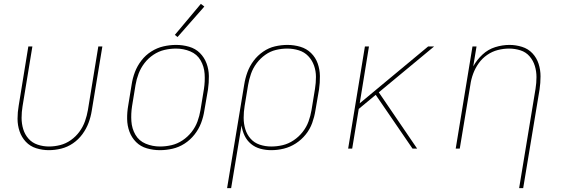

<svg xmlns="http://www.w3.org/2000/svg" viewBox="-20 -771 2920 996"><path d="M233 8Q265 8 297.5 0Q330 -8 358.5 -27.5Q387 -47 407.5 -75Q428 -103 439.5 -134Q451 -165 456 -197L511 -530H490L436 -200Q431 -171 421 -142.5Q411 -114 392.5 -88.5Q374 -63 348 -44.5Q322 -26 292.5 -18.5Q263 -11 234 -11Q204 -11 175.5 -20.5Q147 -30 128 -51.5Q109 -73 100.5 -101Q92 -129 92 -159.5Q92 -190 97 -220L148 -530H127L77 -223Q71 -189 71 -155Q71 -121 81.5 -90Q92 -59 114 -35.5Q136 -12 168 -2Q200 8 233 8Z M809 8H810Q842 8 875 0.5Q908 -7 937.5 -26Q967 -45 989 -73Q1011 -101 1023 -132.5Q1035 -164 1040 -197L1059 -307Q1064 -342 1063.5 -376.5Q1063 -411 1051.5 -442Q1040 -473 1017 -496Q994 -519 961 -528.5Q928 -538 894 -538H893Q861 -538 828 -530.5Q795 -523 765 -504Q735 -485 713.5 -457Q692 -429 680 -397.5Q668 -366 663 -333L645 -223Q639 -189 639.5 -154Q640 -119 651.5 -88Q663 -57 686 -34Q709 -11 742 -1.5Q775 8 809 8ZM810 -11Q771 -11 736 -25.5Q701 -40 682.5 -72Q664 -104 661.5 -142.5Q659 -181 665 -220L683 -330Q688 -360 699 -389Q710 -418 729.5 -443.5Q749 -469 776 -487Q803 -505 833 -512Q863 -519 893 -519Q932 -519 967 -504.5Q1002 -490 1020.5 -458Q1039 -426 1041.5 -387.5Q1044 -349 1038 -310L1020 -200Q1015 -170 1004.5 -141Q994 -112 974 -86.5Q954 -61 927 -43Q900 -25 870 -18Q840 -11 810 -11ZM901 -579 1040 -737 1022 -751 887 -590Z M1158 205H1179L1233 -120Q1237 -92 1249 -67Q1261 -42 1282 -24.5Q1303 -7 1330.5 0.5Q1358 8 1387 8Q1420 8 1452.5 0Q1485 -8 1514.5 -27Q1544 -46 1566 -73.5Q1588 -101 1599.5 -133Q1611 -165 1616 -197L1635 -307Q1640 -342 1639.5 -376.5Q1639 -411 1628 -442Q1617 -473 1593.5 -496Q1570 -519 1537.5 -528.5Q1505 -538 1471 -538Q1439 -538 1406.5 -530.5Q1374 -523 1345 -503Q1316 -483 1295.5 -455.5Q1275 -428 1263.5 -396.5Q1252 -365 1247 -333ZM1387 -11Q1356 -11 1327.5 -20.5Q1299 -30 1280 -51.5Q1261 -73 1252.5 -101Q1244 -129 1244 -160Q1244 -191 1249 -221L1267 -330Q1272 -359 1282 -388Q1292 -417 1311 -442.5Q1330 -468 1356 -486.5Q1382 -505 1411.5 -512Q1441 -519 1470 -519Q1501 -519 1530 -510Q1559 -501 1579 -480Q1599 -459 1609 -431Q1619 -403 1619 -372Q1619 -341 1614 -310L1596 -200Q1591 -170 1580.5 -141Q1570 -112 1550 -86.5Q1530 -61 1503 -43Q1476 -25 1446.5 -18Q1417 -11 1387 -11Z M1786 0H1807L1841 -206L1929 -279L1990 -190L2120 0H2144L1945 -292L2232 -530H2201L1846 -235L1894 -530H1873Z M2673 205H2694L2779 -307Q2784 -341 2784 -375Q2784 -409 2774 -440Q2764 -471 2742 -494.5Q2720 -518 2688 -528Q2656 -538 2623 -538Q2586 -538 2549 -526.5Q2512 -515 2483 -488Q2454 -461 2435 -427L2452 -530H2431L2344 0H2365L2420 -331Q2424 -360 2434.5 -388.5Q2445 -417 2463 -442.5Q2481 -468 2507 -486Q2533 -504 2562.5 -511.5Q2592 -519 2621 -519Q2651 -519 2679.5 -510Q2708 -501 2727 -479Q2746 -457 2754.5 -429Q2763 -401 2763 -371Q2763 -341 2758 -310Z"/></svg>

Font: Iosevka Sparkle Thin
Style: Italic
Weight: 100
Italic angle: -9°
Designer: Belleve Invis
Foundry: Belleve Invis
Version: Version 4.5.0; ttfautohint (v1.8.3)